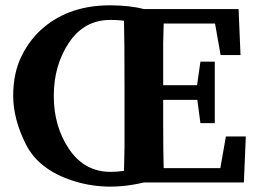

<svg xmlns="http://www.w3.org/2000/svg" viewBox="-20 -689 973 725"><path d="M522.9 -654.8H880.9L888.2 -481H813L792 -600.1H598.1Q596.2 -543 596.2 -528.3V-367.2H724.1L736.8 -456.1H791V-224.1H736.8L725.1 -312H596.2V-214.8Q596.2 -117.2 598.1 -54.2H812L833 -173.8H908.2L900.9 0H522.9Q380.4 34.7 252.7 -7.3Q125 -49.3 77.4 -144.8Q29.8 -240.2 29.8 -327.1Q29.8 -414.1 62 -478.5Q94.2 -543 145 -585.4Q195.8 -627.9 258.3 -648.4Q320.8 -668.9 395 -668.9Q469.2 -668.9 522.9 -654.8ZM450.2 -134.8V-352.5Q450.2 -544.9 448.2 -610.8Q424.3 -613.8 397 -613.8Q297.9 -613.8 240.5 -528.1Q183.1 -442.4 183.1 -326.7Q183.1 -210.9 241.2 -125.5Q299.3 -40 397.9 -40Q423.8 -40 448.2 -43.9Q450.2 -109.9 450.2 -134.8Z"/></svg>

Font: SourceSerifPro-Bold
Style: Bold
Weight: 700
Designer: Frank Grießhammer
Foundry: Adobe Systems Incorporated
Version: Version 1.014;PS Version 1.0;hotconv 1.0.73;makeotf.lib2.5.5